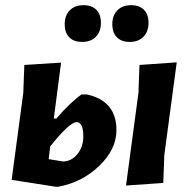

<svg xmlns="http://www.w3.org/2000/svg" viewBox="-20 -713 728 742"><path d="M303 -693Q335 -693 352.5 -675Q370 -657 370 -625Q370 -591 350.5 -571Q331 -551 298 -551Q265 -551 247.5 -569Q230 -587 230 -619Q230 -653 249.5 -673Q269 -693 303 -693ZM487 -693Q519 -693 536.5 -675Q554 -657 554 -625Q554 -591 534.5 -571Q515 -551 481 -551Q449 -551 431.5 -569Q414 -587 414 -619Q414 -653 433.5 -673Q453 -693 487 -693ZM663 -472 615 -114 611 -6 467 4 515 -354 519 -462ZM25 -18 70 -354 74 -462 216 -471 188 -255H198Q250 -316 295 -348H316Q430 -323 430 -210Q430 -136 363.5 -72Q297 -8 204 9H197ZM276 -241Q249 -241 174 -147L168 -98L223 -89Q256 -89 279 -117.5Q302 -146 302 -185Q302 -241 276 -241Z"/></svg>

Font: Alegreya Sans ExtraBold
Style: Italic
Weight: 800
Italic angle: -7°
Designer: Juan Pablo del Peral
Foundry: Huerta Tipografica
Version: Version 2.007